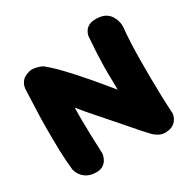

<svg xmlns="http://www.w3.org/2000/svg" viewBox="-146 -792 927 931"><g transform="rotate(-30 317.0 -326.0)"><path d="M128 -4Q101 -6 84 -16.5Q67 -27 57.5 -40.5Q48 -54 45 -64Q42 -74 42 -74Q36 -128 34.5 -185.5Q33 -243 33 -301Q33 -359 35.5 -416Q38 -473 40 -528Q40 -528 42.5 -540Q45 -552 56.5 -566.5Q68 -581 95 -589Q110 -594 127.5 -591Q145 -588 158 -583Q171 -578 172 -576Q206 -549 246.5 -506.5Q287 -464 332.5 -411Q378 -358 426 -299Q426 -330 425 -361.5Q424 -393 424.5 -428Q425 -463 427 -504Q429 -545 433 -596Q433 -596 435.5 -604.5Q438 -613 445 -623.5Q452 -634 467.5 -642Q483 -650 510 -649Q539 -648 556.5 -638Q574 -628 583.5 -613Q593 -598 597 -583.5Q601 -569 601 -559Q601 -549 601 -549Q597 -509 595 -463.5Q593 -418 592.5 -369Q592 -320 592.5 -270Q593 -220 594.5 -169Q596 -118 599 -69Q599 -69 598 -60.5Q597 -52 591 -40Q585 -28 572.5 -18Q560 -8 537 -4Q510 0 490 -10.5Q470 -21 459 -33Q448 -45 448 -45Q448 -45 437.5 -56Q427 -67 410.5 -86.5Q394 -106 372 -131Q350 -156 326.5 -183Q303 -210 279.5 -236.5Q256 -263 236 -286.5Q216 -310 202 -328Q201 -292 201.5 -255Q202 -218 203 -173Q204 -128 207 -68Q207 -68 205 -58Q203 -48 195.5 -34.5Q188 -21 172 -11.5Q156 -2 128 -4Z"/></g></svg>

Font: Sour Gummy Black ExtraBold
Style: Regular
Weight: 800
Version: Version 1.000